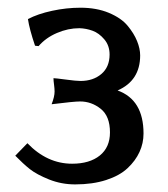

<svg xmlns="http://www.w3.org/2000/svg" viewBox="-20 -466 441 503"><path d="M188 -392.1Q158.2 -392.1 129.2 -379.6Q100.1 -367.2 81.1 -345.2L71.8 -346.2Q57.1 -389.6 53.2 -416Q79.1 -429.7 116.5 -437.7Q153.8 -445.8 190.9 -445.8Q232.9 -445.8 265.1 -432.4Q297.4 -418.9 314.2 -398.7Q331.1 -378.4 339.1 -358.4Q347.2 -338.4 347.2 -320.8Q347.2 -254.9 288.1 -229Q356 -204.6 356 -116.2Q356 -90.8 345.5 -67.9Q335 -44.9 314.2 -25.4Q293.5 -5.9 258.1 5.6Q222.7 17.1 176.8 17.1Q141.1 17.1 108.6 4.2Q76.2 -8.8 58.3 -22.9Q40.5 -37.1 20 -58.1L51.8 -90.8Q103.5 -37.1 168.9 -37.1Q214.8 -37.1 241.5 -58.6Q268.1 -80.1 268.1 -119.1Q268.1 -161.6 243.9 -180.9Q219.7 -200.2 189.9 -200.2Q173.8 -200.2 115.2 -192.9Q123 -212.9 123 -226.1Q123 -233.4 121.6 -244.1Q120.1 -254.9 120.1 -261.2Q125 -261.2 152.1 -257.6Q179.2 -253.9 190.9 -253.9Q224.1 -253.9 245.6 -272.2Q267.1 -290.5 267.1 -323.2Q267.1 -346.7 253.2 -363Q239.3 -379.4 222.4 -385.5Q205.6 -391.6 188 -392.1Z"/></svg>

Font: Linear Smooth Low Contrast
Style: Regular
Weight: 500
Designer: Philipp H. Poll, Flanker
Foundry: Philipp H. Poll, reworked by Flanker
Version: Version 1.010 | FøM Fix